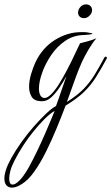

<svg xmlns="http://www.w3.org/2000/svg" viewBox="-118 -458 509 878"><path d="M-63 400Q-79 400 -88.5 389.5Q-98 379 -98 358Q-98 341 -90.5 318Q-83 295 -67 266Q-47 230 -20 192Q7 154 37 120Q67 86 93.5 61Q120 36 138 27Q142 17 149.5 -5Q157 -27 165.5 -51.5Q174 -76 180 -93Q186 -110 186 -110Q172 -85 154.5 -58.5Q137 -32 117 -13.5Q97 5 74 5Q40 5 27.5 -14.5Q15 -34 15 -61Q15 -90 25 -122Q35 -154 44 -173Q76 -240 133.5 -275.5Q191 -311 252 -311Q260 -311 268.5 -311Q277 -311 285 -309Q305 -306 305 -304Q305 -302 290.5 -300Q276 -298 269 -298Q220 -298 181.5 -272Q143 -246 116 -206Q89 -166 74.5 -124.5Q60 -83 60 -53Q60 -34 66.5 -22Q73 -10 86 -10Q100 -10 118 -29Q136 -48 153 -75.5Q170 -103 184 -129.5Q198 -156 205 -170L248 -260Q265 -264 286 -270Q307 -276 323 -283Q307 -265 288 -233.5Q269 -202 255 -171Q240 -136 229.5 -107.5Q219 -79 209.5 -52Q200 -25 188 8Q236 -22 264.5 -51.5Q293 -81 314.5 -116Q336 -151 360 -196Q362 -199 365 -199Q368 -199 370 -196.5Q372 -194 370 -190Q343 -140 319.5 -103Q296 -66 264.5 -36Q233 -6 182 25Q165 70 142 126Q119 182 92.5 235.5Q66 289 37 329Q12 364 -15.5 382Q-43 400 -63 400ZM-60 386Q-48 386 -29.5 368Q-11 350 12 310Q31 276 50.5 235.5Q70 195 87 156Q104 117 116 88Q128 59 132 49Q111 61 86 86Q61 111 35 143Q9 175 -13.5 210Q-36 245 -52 277Q-65 302 -70.5 323Q-76 344 -76 358Q-76 386 -60 386ZM267 -375Q253 -375 246 -382.5Q239 -390 239 -400Q239 -415 250 -426.5Q261 -438 275 -438Q288 -438 295.5 -430.5Q303 -423 303 -412Q303 -398 291.5 -386.5Q280 -375 267 -375Z"/></svg>

Font: Mea Culpa
Style: Regular
Weight: 400
Designer: Robert E. Leuschke
Foundry: Robert E. Leuschke
Version: Version 1.010; ttfautohint (v1.8.3)